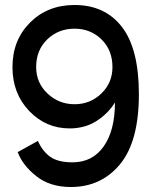

<svg xmlns="http://www.w3.org/2000/svg" viewBox="-20 -737 607 770"><path d="M441 -326Q414 -282 367.5 -252Q321 -222 259 -222Q164 -222 97 -292Q30 -362 30 -468Q30 -576 100.5 -646.5Q171 -717 279 -717Q401 -717 469 -629Q537 -541 537 -359Q537 -170 461.5 -78.5Q386 13 264 13Q180 13 125 -31Q70 -75 51 -127L132 -172Q150 -131 181 -108.5Q212 -86 271 -86Q351 -86 396 -150Q441 -214 441 -326ZM431 -468Q431 -536 387 -579Q343 -622 279 -622Q214 -622 169.5 -579Q125 -536 125 -468Q125 -405 170.5 -362Q216 -319 279 -319Q342 -319 386.5 -362Q431 -405 431 -468Z"/></svg>

Font: Edgecutting Lite Sharp
Style: Medium
Weight: 500
Designer: RandomMaerks (Nguyen Gia Bao)
Version: Version 1.0